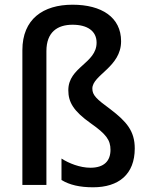

<svg xmlns="http://www.w3.org/2000/svg" viewBox="-20 -785 629 815"><path d="M494 -610C494 -712 411 -765 288 -765C163 -765 75 -704 75 -572V0H177V-568C177 -649 224 -680 288 -680C350 -680 390 -654 390 -604C390 -516 270 -501 270 -402C270 -352 291 -314 366 -261C430 -216 449 -191 449 -149C449 -102 422 -73 364 -73C319 -73 272 -92 241 -112V-21C275 0 319 10 375 10C484 10 552 -45 552 -155C552 -229 517 -269 449 -321C389 -365 372 -381 372 -409C372 -467 494 -500 494 -610Z"/></svg>

Font: Noto Sans Devanagari SemiCondensed Medium
Style: Regular
Weight: 500
Width: 4
Designer: Jelle Bosma - Monotype Design Team
Foundry: Monotype Imaging Inc.
Version: Version 2.004